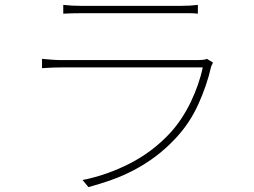

<svg xmlns="http://www.w3.org/2000/svg" viewBox="-20 -742 1040 786"><path d="M852 -486Q850 -481 847.5 -476.5Q845 -472 844 -468Q827 -393 792 -315.5Q757 -238 700 -177Q659 -133 616 -101Q573 -69 528 -45.5Q483 -22 436.5 -5.5Q390 11 342 24L318 -5Q418 -25 511 -72.5Q604 -120 675 -196Q700 -223 722 -256Q744 -289 761 -324.5Q778 -360 790.5 -396Q803 -432 810 -466H231Q197 -466 152 -463V-501Q175 -499 194.5 -497.5Q214 -496 231 -496H790Q800 -496 810.5 -497Q821 -498 827 -501ZM239 -722Q258 -720 274.5 -719Q291 -718 314 -718H717Q740 -718 757 -719Q774 -720 790 -722V-686Q774 -688 756.5 -688Q739 -688 716 -688H314Q293 -688 275.5 -687.5Q258 -687 239 -686Z"/></svg>

Font: SpoqaHanSansJP-Thin
Style: Regular
Weight: 250
Designer: [Source Han Sans]
Ryoko NISHIZUKA  (kana & ideographs); Paul D. Hunt (Latin, Greek & Cyrillic); Wenlong ZHANG  (bopomofo
Foundry: Spoqa (http://bi.spoqa.com)
Version: Version 1.002.20150607